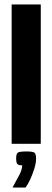

<svg xmlns="http://www.w3.org/2000/svg" viewBox="-20 -642 234 857"><path d="M32 -622H162V0H32ZM36 195Q55 161 67 137.5Q79 114 79 96Q60 96 56 88Q52 80 52 67Q52 47 58 40.5Q64 34 98 34Q129 34 135 40.5Q141 47 141 67Q141 86 133 111.5Q125 137 114.5 159.5Q104 182 94 195Z"/></svg>

Font: Smooch Sans ExtraBold
Style: Regular
Weight: 800
Designer: Robert E. Leuschke
Foundry: Robert E. Leuschke
Version: Version 1.010